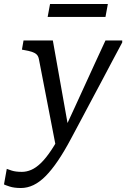

<svg xmlns="http://www.w3.org/2000/svg" viewBox="-89 -711 633 963"><path d="M193 34 236 0 255 -64 176 -508H29L21 -462L32 -460Q56 -456 71 -451Q86 -446 94.5 -438Q103 -430 106 -415ZM233 -58 229 -64Q197 -1 169 41Q141 83 116 107Q91 131 67.5 141Q44 151 21 151Q-11 151 -30.5 144.5Q-50 138 -55 136L-69 214Q-64 217 -41 224.5Q-18 232 16 232Q48 232 78.5 217.5Q109 203 139 173Q169 143 201 96Q233 49 267 -15Q293 -63 318.5 -111.5Q344 -160 370 -208.5Q396 -257 421.5 -305Q447 -353 472.5 -401.5Q498 -450 524 -498V-508H440Q414 -452 388 -395.5Q362 -339 336.5 -283Q311 -227 285 -170.5Q259 -114 233 -58ZM162 -691H452L440 -626H150Z"/></svg>

Font: Roboto Serif 20pt
Style: Italic
Weight: 400
Italic angle: -10°
Designer: Greg Gazdowicz
Foundry: Commercial Type
Version: Version 1.008